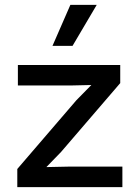

<svg xmlns="http://www.w3.org/2000/svg" viewBox="-20 -766 569 786"><path d="M268.1 -746.1H376L276.9 -578.1H194.8ZM50.8 0V-74.2L293 -356L354 -418L267.1 -416H53.2V-500H472.2V-425.8L230 -144L169.9 -82L265.1 -84H481V0Z"/></svg>

Font: Work Sans Medium
Style: Regular
Weight: 500
Designer: Wei Huang
Foundry: Wei Huang
Version: Version 2.012